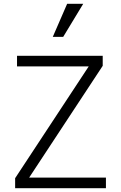

<svg xmlns="http://www.w3.org/2000/svg" viewBox="-20 -995 640 1015"><path d="M60 0H540V-56H134L523 -647V-700H70V-644H449L60 -53ZM420 -975H335L259 -800H314Z"/></svg>

Font: CommitMonoV142 ExtLt
Style: Regular
Weight: 200
Monospace: yes
Designer: Eigil Nikolajsen
Foundry: Eigil Nikolajsen
Version: Version 1.142